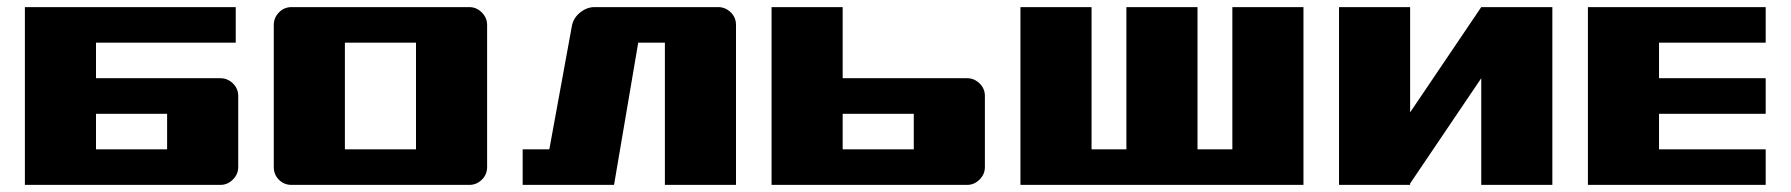

<svg xmlns="http://www.w3.org/2000/svg" viewBox="-20 -520 5036 540"><path d="M50 -500H643V-400H250V-300H600Q620 -300 635 -285.5Q650 -271 650 -250V-50Q650 -30 635 -15Q620 0 600 0H50ZM450 -100V-200H250V-100Z M1300 -500Q1320 -500 1335 -485Q1350 -470 1350 -450V-50Q1350 -29 1335 -14.5Q1320 0 1300 0H800Q779 0 764.5 -14.5Q750 -29 750 -50V-450Q750 -470 764.5 -485Q779 -500 800 -500ZM950 -400V-100H1150V-400Z M1450 -100H1525L1589 -450Q1594 -471 1612.5 -485.5Q1631 -500 1652 -500H2000Q2020 -500 2035 -485.5Q2050 -471 2050 -450V0H1850V-400H1775L1707 0H1450Z M2550 -100V-200H2350V-100ZM2150 -500H2350V-300H2700Q2720 -300 2735 -285.5Q2750 -271 2750 -250V-50Q2750 -30 2735 -15Q2720 0 2700 0H2150Z M2850 -500H3050V-100H3148V-500H3348V-100H3446V-500H3646V0H2850Z M4346 0H4146V-300L3946 -4V0H3746V-500H3946V-204L4146 -500H4346Z M4446 -500H4946V-400H4646V-300H4946V-200H4646V-100H4946V0H4446Z"/></svg>

Font: Tokeely Brookings
Style: Regular
Weight: 400
Designer: Peter Wiegel
Foundry: Peter Wiegel
Version: Version 2.001